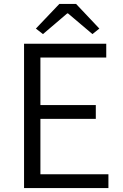

<svg xmlns="http://www.w3.org/2000/svg" viewBox="-20 -954 624 974"><path d="M102 0H530V-70H185V-351H466V-421H185V-662H519V-732H102ZM198 -781 321 -886H325L449 -781L484 -809L366 -934H281L162 -809Z"/></svg>

Font: Source Han Sans JP Normal
Style: Regular
Weight: 350
Designer: Ryoko NISHIZUKA 西塚涼子 (kana, bopomofo & ideographs); Paul D. Hunt (Latin, Greek & Cyrillic); Sandoll Communications 산돌커뮤니
Foundry: Adobe
Version: Version 2.002;hotconv 1.0.116;makeotfexe 2.5.65601